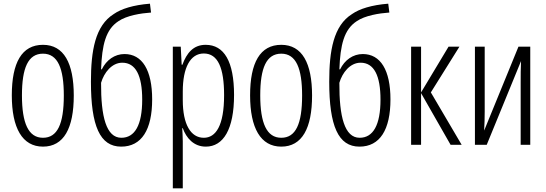

<svg xmlns="http://www.w3.org/2000/svg" viewBox="-20 -785 2962 1041"><path d="M380 -267C380 -443 326 -542 213 -542C98 -542 44 -445 44 -268C44 -91 101 10 213 10C326 10 380 -90 380 -267ZM99 -268C99 -416 132 -494 213 -494C294 -494 326 -413 326 -267C326 -112 291 -38 213 -38C134 -38 99 -117 99 -268Z M473 -342C473 -102 522 10 637 10C748 10 805 -82 805 -246C805 -405 751 -492 655 -492C602 -492 557 -460 532 -409H528C533 -541 553 -625 622 -670C667 -701 743 -713 799 -717L793 -765C703 -758 637 -737 597 -709C496 -646 473 -510 473 -342ZM638 -38C556 -38 527 -153 528 -336C544 -391 586 -445 643 -445C716 -445 751 -375 751 -245C751 -107 711 -38 638 -38Z M1095 -542C1028 -542 992 -497 969 -434H965L960 -532H917V236H971V-19C971 -45 969 -70 968 -90H971C990 -37 1030 10 1096 10C1191 10 1249 -84 1249 -270C1249 -452 1195 -542 1095 -542ZM1085 -495C1162 -495 1195 -416 1195 -269C1195 -103 1150 -38 1085 -38C1014 -38 971 -111 971 -242V-289C971 -417 1011 -495 1085 -495Z M1672 -267C1672 -443 1618 -542 1505 -542C1390 -542 1336 -445 1336 -268C1336 -91 1393 10 1505 10C1618 10 1672 -90 1672 -267ZM1391 -268C1391 -416 1424 -494 1505 -494C1586 -494 1618 -413 1618 -267C1618 -112 1583 -38 1505 -38C1426 -38 1391 -117 1391 -268Z M1765 -342C1765 -102 1814 10 1929 10C2040 10 2097 -82 2097 -246C2097 -405 2043 -492 1947 -492C1894 -492 1849 -460 1824 -409H1820C1825 -541 1845 -625 1914 -670C1959 -701 2035 -713 2091 -717L2085 -765C1995 -758 1929 -737 1889 -709C1788 -646 1765 -510 1765 -342ZM1930 -38C1848 -38 1819 -153 1820 -336C1836 -391 1878 -445 1935 -445C2008 -445 2043 -375 2043 -245C2043 -107 2003 -38 1930 -38Z M2412 -532 2263 -284V-532H2209V0H2263V-280L2423 0H2483L2316 -284L2471 -532Z M2608 -532H2555V0H2619L2805 -454C2803 -416 2803 -375 2803 -337V0H2855V-532H2791L2605 -77C2607 -112 2608 -147 2608 -181Z"/></svg>

Font: Noto Sans UI Condensed Light
Style: Regular
Weight: 300
Width: 3
Designer: Monotype Design Team
Foundry: Monotype Imaging Inc.
Version: Version 1.901